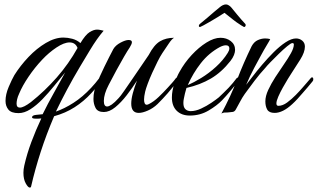

<svg xmlns="http://www.w3.org/2000/svg" viewBox="-20 -508 1438 869"><path d="M115 341Q107 341 96.5 322Q86 303 86 274Q86 266 87 258Q88 250 90 241Q102 188 122 134.5Q142 81 167 28Q160 29 154 29Q148 29 141 29Q125 29 125 23Q125 14 143 12Q151 11 157.5 10.5Q164 10 173 9Q196 -38 223 -86Q250 -134 275 -180Q251 -151 225 -119Q199 -87 172 -59Q145 -31 117.5 -13.5Q90 4 64 4Q31 4 18 -12Q5 -28 5 -51Q5 -81 19.5 -115Q34 -149 45 -168Q72 -211 109 -250Q146 -289 187.5 -313.5Q229 -338 267 -338Q286 -338 307 -332.5Q328 -327 344 -313Q367 -351 385.5 -362.5Q404 -374 419 -374Q428 -374 435.5 -372Q443 -370 449 -369Q433 -350 418.5 -329.5Q404 -309 386.5 -280Q369 -251 342 -206Q311 -154 283.5 -102.5Q256 -51 233 -3Q271 -16 312.5 -42.5Q354 -69 393 -111Q403 -122 412 -132.5Q421 -143 429 -154Q432 -157 434 -157Q440 -157 440 -148Q440 -143 436 -139Q426 -126 416 -113Q406 -100 393 -86Q359 -49 317.5 -22.5Q276 4 225 18Q190 100 164.5 178.5Q139 257 121 335Q120 341 115 341ZM70 -21Q87 -21 120 -46Q183 -96 237 -157.5Q291 -219 331 -291Q321 -316 295 -316Q270 -316 235.5 -293Q201 -270 171 -238Q137 -202 109 -160.5Q81 -119 67 -85Q60 -70 57.5 -58.5Q55 -47 55 -39Q55 -21 70 -21Z M608 3Q574 3 574 -39Q574 -59 581 -85.5Q588 -112 600 -143Q579 -110 553.5 -77Q528 -44 501.5 -22.5Q475 -1 450 -1Q422 -1 412.5 -19.5Q403 -38 403 -60Q403 -79 407 -96.5Q411 -114 415 -122Q430 -160 452.5 -206Q475 -252 493 -286Q503 -303 525.5 -315Q548 -327 562 -327Q577 -327 577 -317Q577 -309 567 -293Q558 -280 542 -252.5Q526 -225 507.5 -191Q489 -157 472 -124Q450 -82 450 -51Q450 -26 465 -26Q473 -26 486 -35Q499 -44 517 -64Q525 -72 541.5 -96Q558 -120 579 -150.5Q600 -181 620 -210.5Q640 -240 653 -259Q677 -305 704 -321Q731 -337 768 -337Q758 -332 744 -311Q730 -290 715 -268Q705 -253 693 -229Q681 -205 669 -178.5Q657 -152 648.5 -129Q640 -106 637 -93Q632 -71 632 -58Q632 -34 644 -34Q648 -34 654 -37Q676 -48 698 -69Q720 -90 740 -112Q750 -123 759 -133Q768 -143 776 -154Q779 -157 781 -157Q787 -157 787 -149Q787 -143 783 -139Q762 -113 739 -86Q717 -61 693 -37Q673 -18 649 -7.5Q625 3 608 3Z M839 15Q802 15 780 -6.5Q758 -28 758 -67Q758 -97 769.5 -130Q781 -163 792 -182Q815 -224 847.5 -259Q880 -294 914.5 -315.5Q949 -337 978 -337Q1005 -337 1024.5 -322Q1044 -307 1044 -282Q1044 -272 1039 -259Q1034 -246 1023 -232Q983 -181 934.5 -152.5Q886 -124 824 -110Q820 -97 817 -84.5Q814 -72 812 -61Q811 -56 810.5 -51.5Q810 -47 810 -42Q810 -22 819.5 -13.5Q829 -5 843 -5Q865 -5 890 -16.5Q915 -28 937 -43Q959 -58 970 -67Q981 -77 991.5 -87.5Q1002 -98 1015 -111Q1025 -122 1034 -132.5Q1043 -143 1051 -154Q1054 -157 1056 -157Q1062 -157 1062 -148Q1062 -143 1058 -139Q1040 -117 1022 -95.5Q1004 -74 985 -54Q963 -31 924.5 -8Q886 15 839 15ZM830 -123Q856 -134 890.5 -155Q925 -176 957.5 -205.5Q990 -235 1011 -269Q1018 -280 1018 -289Q1018 -303 1002 -303Q991 -303 975 -295Q925 -268 889 -222Q853 -176 830 -123ZM885 -386Q880 -386 880 -391Q880 -396 885 -400Q900 -412 917 -426.5Q934 -441 949.5 -454.5Q965 -468 973 -474Q989 -488 1003 -488Q1009 -488 1016 -483.5Q1023 -479 1027 -474Q1035 -464 1054.5 -440.5Q1074 -417 1090 -400Q1092 -398 1092 -394Q1092 -390 1089 -387.5Q1086 -385 1084 -386Q1082 -387 1072 -393Q1062 -399 1051 -407Q1040 -415 1035 -419Q1029 -424 1018 -432.5Q1007 -441 996 -450Q983 -441 968.5 -432.5Q954 -424 946 -419Q939 -415 925.5 -407Q912 -399 900.5 -393Q889 -387 886 -386Z M982 6Q1025 -74 1053.5 -148.5Q1082 -223 1119 -299Q1130 -319 1147 -326.5Q1164 -334 1180 -334Q1193 -334 1203 -331Q1200 -324 1187.5 -303.5Q1175 -283 1161 -257Q1151 -239 1131 -201.5Q1111 -164 1094 -124Q1103 -135 1122 -160Q1141 -185 1166 -214.5Q1191 -244 1218.5 -271.5Q1246 -299 1272.5 -316.5Q1299 -334 1320 -334Q1336 -334 1348 -324Q1360 -314 1360 -297Q1360 -272 1339 -238.5Q1318 -205 1297 -173Q1293 -167 1282.5 -150Q1272 -133 1260 -111.5Q1248 -90 1239.5 -70.5Q1231 -51 1231 -40Q1231 -29 1240 -29Q1259 -29 1279.5 -44Q1300 -59 1319 -78.5Q1338 -98 1349 -111Q1360 -123 1369 -134Q1378 -145 1387 -155Q1390 -158 1392 -158Q1398 -158 1398 -149Q1398 -143 1394 -139Q1383 -126 1372 -112.5Q1361 -99 1349 -86Q1338 -73 1326.5 -60.5Q1315 -48 1303 -37Q1260 3 1223 3Q1198 3 1189.5 -12Q1181 -27 1181 -49Q1181 -73 1194 -101Q1207 -129 1226 -158.5Q1245 -188 1264.5 -216Q1284 -244 1297 -267.5Q1310 -291 1310 -307Q1310 -313 1303 -313Q1297 -313 1279.5 -298.5Q1262 -284 1242 -264.5Q1222 -245 1204.5 -227Q1187 -209 1181 -201Q1156 -174 1132.5 -143Q1109 -112 1088 -83Q1076 -66 1067 -48.5Q1058 -31 1047 -12Q1042 -3 1033.5 -1.5Q1025 0 1011 1Q1001 1 995 1.5Q989 2 982 6Z"/></svg>

Font: Birthstone
Style: Regular
Weight: 400
Designer: Robert E. Leuschke
Foundry: Robert E. Leuschke
Version: Version 1.013; ttfautohint (v1.8.3)